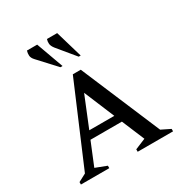

<svg xmlns="http://www.w3.org/2000/svg" viewBox="-186 -951 1036 1090"><g transform="rotate(-30 332.0 -406.0)"><path d="M30 0V-16L81 -43L303 -565H355L575 -45L634 -16V0H402V-16L472 -45L410 -193H204L143 -44L216 -16V0ZM225 -243H389L306 -442ZM262 -635 157 -749Q142 -765 141 -781Q140 -797 145 -812H212L276 -635ZM382 -635 288 -749Q274 -767 272.5 -782Q271 -797 276 -812H343L395 -635Z"/></g></svg>

Font: Spectral SC Medium
Style: Regular
Weight: 500
Designer: Jean-Baptiste Levee
Foundry: Production Type
Version: Version 2.001